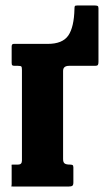

<svg xmlns="http://www.w3.org/2000/svg" viewBox="-20 -680 386 700"><path d="M45.5 -440H34.5Q27.5 -440 25 -441.8Q22.5 -443.5 22.5 -451V-510.5Q22.5 -520 30 -520H154Q208 -520 229 -550.5Q250 -581 251.5 -648Q251.5 -655 252.8 -657.5Q254 -660 261.5 -660H325Q332 -660 335.5 -658.5Q339 -657 339 -650V-454.5Q339 -446.5 336.8 -443.2Q334.5 -440 327 -440H232Q210 -440 210 -421.5V-100Q210 -88 215.8 -84Q221.5 -80 234 -80H233.5Q240.5 -80 244 -78.5Q247.5 -77 247.5 -70V-15Q247.5 -5.5 243.8 -2.8Q240 0 231 0H27.5Q20 0 21.2 -1.2Q22.5 -2.5 22.5 -10V-71Q22.5 -77.5 22.2 -78.8Q22 -80 28.5 -80H46.5Q60 -80 60 -95V-425Q60 -435 57.8 -437.5Q55.5 -440 45.5 -440Z"/></svg>

Font: Besley* Condensed
Style: Bold
Weight: 700
Width: 3
Designer: Owen Earl
Foundry: indestructible type*
Version: Version 3.000; ttfautohint (v1.8.3)